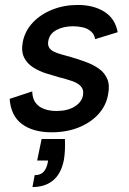

<svg xmlns="http://www.w3.org/2000/svg" viewBox="-20 -527 520 775"><path d="M242 34Q243 58 242 79Q241 100 238 118Q227 174 194.5 201Q162 228 111 228L120 180Q143 180 155 167.5Q167 155 172 133L174 121H130L148 34ZM110 -158Q111 -128 124.5 -111Q138 -94 160 -86.5Q182 -79 207 -79Q253 -79 281.5 -97Q310 -115 315 -142Q319 -165 306.5 -178.5Q294 -192 270.5 -200Q247 -208 219 -215Q194 -222 165.5 -231Q137 -240 113 -255.5Q89 -271 77 -295.5Q65 -320 72 -358Q81 -403 113 -436.5Q145 -470 192 -488.5Q239 -507 294 -507Q358 -507 401.5 -479.5Q445 -452 455 -397L364 -369Q361 -388 347.5 -400Q334 -412 314.5 -416.5Q295 -421 275 -421Q236 -421 208 -406Q180 -391 175 -362Q172 -346 178 -335.5Q184 -325 197.5 -318.5Q211 -312 229.5 -307Q248 -302 269 -296Q299 -287 327.5 -276.5Q356 -266 379 -250Q402 -234 413 -208Q424 -182 416 -144Q408 -100 377 -66Q346 -32 297.5 -12.5Q249 7 188 7Q114 7 69 -26Q24 -59 19 -128Z"/></svg>

Font: Albert Sans Medium
Style: Italic
Weight: 500
Italic angle: -11.25°
Designer: Andreas Rasmussen
Foundry: a.Foundry
Version: Version 1.025